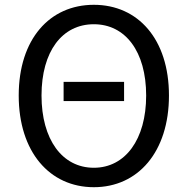

<svg xmlns="http://www.w3.org/2000/svg" viewBox="-20 -767 782 800"><path d="M245 -346H497V-426H245ZM371 13C555 13 684 -134 684 -369C684 -604 555 -747 371 -747C187 -747 58 -604 58 -369C58 -134 187 13 371 13ZM371 -68C239 -68 153 -186 153 -369C153 -553 239 -666 371 -666C502 -666 589 -553 589 -369C589 -186 502 -68 371 -68Z"/></svg>

Font: Source Han Sans TC
Style: Regular
Weight: 400
Designer: Ryoko NISHIZUKA 西塚涼子 (kana, bopomofo & ideographs); Paul D. Hunt (Latin, Greek & Cyrillic); Sandoll Communications 산돌커뮤니
Foundry: Adobe
Version: Version 2.002;hotconv 1.0.116;makeotfexe 2.5.65601